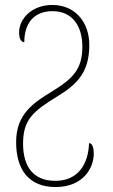

<svg xmlns="http://www.w3.org/2000/svg" viewBox="-20 -744 454 774"><path d="M204 10C312 10 358 -63 358 -125C358 -143 354 -167 339 -167C336 -81 294 -15 203 -15C117 -15 73 -69 73 -165C73 -260 112 -295 209 -354C289 -403 340 -450 340 -563C340 -652 285 -724 191 -724C107 -724 57 -667 57 -614C57 -586 66 -574 78 -574C78 -652 118 -699 192 -699C273 -699 312 -637 312 -556C312 -465 273 -427 194 -378C115 -330 45 -285 45 -171C45 -58 98 10 204 10Z"/></svg>

Font: Noto Serif Georgian Condensed Thin
Style: Regular
Weight: 100
Width: 3
Designer: Monotype Design Team, Akaki Razmadze
Foundry: Google LLC
Version: Version 2.003